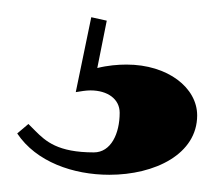

<svg xmlns="http://www.w3.org/2000/svg" viewBox="-20 -40 249 223"><path d="M86 -20 68 67C74 66 80 65 85 65C105 65 119 75 119 91C119 115 109 137 89 137C47 137 33 124 21 112L13 104L0 115C22 148 65 163 107 163C160 163 209 139 209 94C209 62 175 35 127 35C117 35 105 36 93 39L104 -16Z"/></svg>

Font: Purple Purse
Style: Regular
Weight: 400
Designer: Astigmatic (AOETI)
Foundry: Astigmatic (AOETI)
Version: Version 1.000